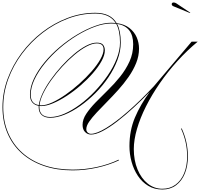

<svg xmlns="http://www.w3.org/2000/svg" viewBox="-102 -994 1610 1544"><path d="M1403 262Q1403 149 1354 41L1359 38Q1409 147 1409 263Q1409 341 1384.5 401Q1360 461 1314 495.5Q1268 530 1204 530Q1139 530 1089.5 500Q1040 470 1006.5 419.5Q973 369 956 307Q939 245 939 181Q939 56 983 -48.5Q1027 -153 1103 -256Q1039 -190 972 -128.5Q905 -67 841.5 -18Q778 31 723.5 59.5Q669 88 630 88Q602 88 582 67.5Q562 47 562 10Q562 -34 591.5 -78.5Q621 -123 667 -170.5Q713 -218 765.5 -269Q818 -320 864 -377.5Q910 -435 939.5 -499.5Q969 -564 969 -638Q969 -781 840 -802Q869 -746 869 -652Q869 -582 842 -510.5Q815 -439 769 -371Q723 -303 664.5 -244.5Q606 -186 542.5 -141.5Q479 -97 417 -72Q355 -47 302 -47Q258 -47 233.5 -69Q209 -91 209 -133Q209 -138 209 -143Q177 -148 158 -170Q139 -192 139 -232Q139 -294 170.5 -360.5Q202 -427 255.5 -492Q309 -557 377 -614.5Q445 -672 518.5 -716Q592 -760 663 -785.5Q734 -811 793 -811Q811 -811 828 -809Q781 -885 664 -885Q551 -885 443 -844Q335 -803 241 -730.5Q147 -658 75.5 -562.5Q4 -467 -36 -357Q-76 -247 -76 -132Q-76 -18 -36.5 74.5Q3 167 76 233Q149 299 252 334.5Q355 370 482 370Q580 370 676.5 349Q773 328 852 290L854 296Q775 333 678 354.5Q581 376 482 376Q354 376 250 340Q146 304 72 237.5Q-2 171 -42 77Q-82 -17 -82 -132Q-82 -248 -41.5 -358.5Q-1 -469 70.5 -565.5Q142 -662 237 -735Q332 -808 441 -849.5Q550 -891 664 -891Q788 -891 836 -808Q899 -800 939 -768.5Q979 -737 997.5 -693.5Q1016 -650 1016 -603Q1016 -544 993 -487Q970 -430 932 -375.5Q894 -321 849 -271Q804 -221 759 -175.5Q714 -130 676 -89.5Q638 -49 615 -15.5Q592 18 592 45Q592 61 603 71.5Q614 82 630 82Q675 82 752 35Q829 -12 927.5 -98Q1026 -184 1135 -300L1439 -659H1488Q1402 -588 1324.5 -502.5Q1247 -417 1183 -324.5Q1119 -232 1072 -138.5Q1025 -45 999.5 43Q974 131 974 205Q974 296 1004 368.5Q1034 441 1086 482.5Q1138 524 1204 524Q1264 524 1309 491.5Q1354 459 1378.5 400Q1403 341 1403 262ZM215 -133Q215 -53 303 -53Q355 -53 416 -79.5Q477 -106 540 -152.5Q603 -199 660.5 -259.5Q718 -320 764 -387Q810 -454 836.5 -522Q863 -590 863 -652Q863 -748 832 -803Q814 -805 793 -805Q732 -805 661 -779Q590 -753 517 -708.5Q444 -664 377.5 -606.5Q311 -549 258.5 -484.5Q206 -420 175.5 -355.5Q145 -291 145 -232Q145 -159 210 -149Q215 -190 240 -243Q265 -296 305 -352.5Q345 -409 393 -462Q441 -515 492 -558Q543 -601 590.5 -626Q638 -651 676 -651Q713 -651 727 -633.5Q741 -616 741 -588Q741 -551 715 -503.5Q689 -456 645 -405.5Q601 -355 547 -308Q493 -261 435.5 -223.5Q378 -186 324.5 -163.5Q271 -141 230 -141Q222 -141 215 -142Q215 -137 215 -133ZM676 -645Q641 -645 594.5 -620.5Q548 -596 498 -554Q448 -512 399.5 -459.5Q351 -407 311 -351Q271 -295 245.5 -242.5Q220 -190 216 -148Q222 -147 230 -147Q268 -147 319 -170.5Q370 -194 426.5 -233.5Q483 -273 537 -321.5Q591 -370 635 -420.5Q679 -471 705 -517Q731 -563 731 -597Q731 -645 676 -645ZM1426 -889 1294 -943Q1279 -949 1279 -960Q1279 -974 1295 -974Q1305 -974 1316 -967L1428 -892Z"/></svg>

Font: Ballet 72pt
Style: Regular
Weight: 400
Designer: Maximiliano R. Sproviero
Foundry: Omnibus-Type
Version: Version 1.100; ttfautohint (v1.8.3)